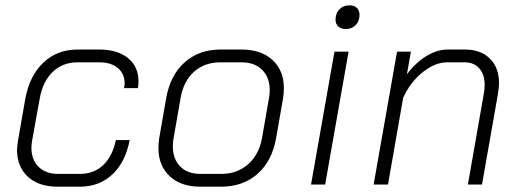

<svg xmlns="http://www.w3.org/2000/svg" viewBox="-20 -693 1950 721"><path d="M44 -130Q44 -141 48 -167L75 -322Q91 -409 143 -458Q195 -507 271 -507H353Q421 -507 460.5 -475Q500 -443 500 -388Q500 -371 498 -362H446Q448 -374 448 -380Q448 -416 422.5 -437.5Q397 -459 353 -459H271Q215 -459 177.5 -422.5Q140 -386 129 -322L101 -167Q98 -152 98 -138Q98 -93 125 -66.5Q152 -40 198 -40H280Q333 -40 368 -73.5Q403 -107 415 -167H467Q451 -84 402 -38Q353 8 280 8H196Q125 8 84.5 -29.5Q44 -67 44 -130Z M575 -137Q575 -156 578 -175L604 -324Q619 -410 673 -458.5Q727 -507 808 -507H887Q961 -507 1003.5 -467.5Q1046 -428 1046 -362Q1046 -344 1043 -324L1017 -175Q1002 -89 947.5 -40.5Q893 8 811 8H732Q659 8 617 -31.5Q575 -71 575 -137ZM811 -40Q871 -40 912 -76.5Q953 -113 964 -175L990 -324Q993 -339 993 -354Q993 -402 964.5 -430.5Q936 -459 887 -459H808Q748 -459 708.5 -423.5Q669 -388 658 -324L632 -175Q629 -159 629 -144Q629 -96 656.5 -68Q684 -40 732 -40Z M1240 -619Q1240 -643 1254.5 -658Q1269 -673 1293 -673Q1310 -673 1320 -663.5Q1330 -654 1330 -638Q1330 -613 1315.5 -598.5Q1301 -584 1278 -584Q1261 -584 1250.5 -593.5Q1240 -603 1240 -619ZM1236 -499H1289L1201 0H1148Z M1471 -499H1523L1508 -414Q1542 -459 1582 -483Q1622 -507 1661 -507H1726Q1785 -507 1819.5 -473Q1854 -439 1854 -380Q1854 -369 1850 -341L1790 0H1737L1797 -342Q1800 -359 1800 -374Q1800 -413 1780 -436Q1760 -459 1724 -459H1659Q1614 -459 1567.5 -422Q1521 -385 1494 -326L1437 0H1383Z"/></svg>

Font: Bai Jamjuree Light
Style: Italic
Weight: 300
Italic angle: -10°
Version: Version 1.000; ttfautohint (v1.6)